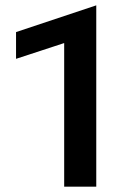

<svg xmlns="http://www.w3.org/2000/svg" viewBox="-20 -698 470 718"><path d="M340 -678V0H220V-537L40 -478V-578Z"/></svg>

Font: Madhuban Medium
Style: Regular
Weight: 500
Designer: jaikishan Patel
Foundry: MagicType
Version: Version 1.000